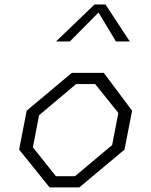

<svg xmlns="http://www.w3.org/2000/svg" viewBox="-20 -818 660 838"><path d="M196.5 0H326L523.5 -165L556.5 -335L433 -500H293.5L96.5 -335L63.5 -165ZM123.5 -175 150.5 -315 312 -451H395.5L496.5 -325L469.5 -185L307.5 -49H224ZM224.5 -637H285L410 -763.5L486 -637H546.5L440.5 -798.5H392.5Z"/></svg>

Font: Monaspace Krypton ExtraLight
Style: Italic
Weight: 200
Italic angle: -11°
Designer: Riley Cran & the Lettermatic Team
Foundry: Lettermatic
Version: Version 1.101 (Monaspace Krypton)